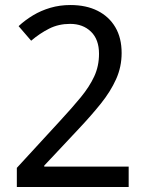

<svg xmlns="http://www.w3.org/2000/svg" viewBox="-20 -744 591 764"><path d="M47 -76 218 -262Q267 -315 301.5 -357Q336 -399 355 -440Q374 -481 374 -530Q374 -587 342 -618Q310 -649 259 -649Q213 -649 175.5 -630Q138 -611 104 -582L54 -640Q80 -664 111.5 -683Q143 -702 180.5 -713Q218 -724 260 -724Q323 -724 368.5 -701Q414 -678 439 -635.5Q464 -593 464 -533Q464 -478 442 -429Q420 -380 381.5 -332Q343 -284 293 -231L156 -85V-81H492V0H47Z"/></svg>

Font: ukorean25
Style: Book
Weight: 400
Designer: Jelle Bosma - Monotype Design Team
Foundry: Monotype Imaging Inc.
Version: Version 2.003